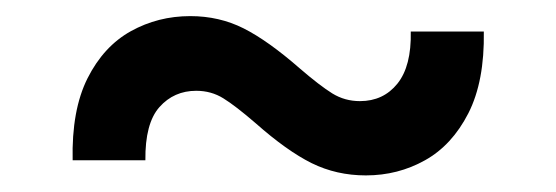

<svg xmlns="http://www.w3.org/2000/svg" viewBox="-20 -407 684 236"><path d="M69.3 -210Q67.9 -271.5 87.6 -310.8Q107.4 -350.1 140.9 -368.7Q174.3 -387.2 213.9 -387.2Q249.5 -387.2 279.5 -372.1Q309.6 -356.9 348.6 -322.8Q373 -301.8 388.4 -292.2Q403.8 -282.7 422.4 -282.7Q451.2 -282.7 468.5 -304.2Q485.8 -325.7 484.9 -368.2H574.7Q575.7 -307.1 555.7 -267.8Q535.6 -228.5 502.4 -210Q469.2 -191.4 429.7 -191.4Q393.6 -191.4 363 -206.5Q332.5 -221.7 294.4 -255.4Q269.5 -276.9 254.6 -286.1Q239.7 -295.4 221.2 -295.4Q193.8 -295.4 176 -275.4Q158.2 -255.4 158.7 -210Z"/></svg>

Font: Inter 28pt Medium
Style: Regular
Weight: 500
Designer: Rasmus Andersson
Foundry: rsms
Version: Version 4.001;git-66647c0bb